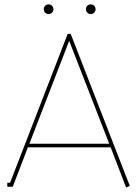

<svg xmlns="http://www.w3.org/2000/svg" viewBox="-20 -850 629 874"><path d="M288.1 -695.8H301.8L570.8 -3.9L554.2 3.9L483.9 -179.2H106.9L38.1 0H13.2V-18.1H25.9ZM294.9 -664.1 113.8 -195.8H477.1ZM377.4 -792.5Q371.1 -798.8 371.1 -808.1Q371.1 -817.4 377.4 -823.7Q383.8 -830.1 393.1 -830.1Q402.3 -830.1 408.7 -823.7Q415 -817.4 415 -808.1Q415 -798.8 408.7 -792.5Q402.3 -786.1 393.1 -786.1Q383.8 -786.1 377.4 -792.5ZM185.5 -792.5Q179.2 -798.8 179.2 -808.1Q179.2 -817.4 185.5 -823.7Q191.9 -830.1 201.2 -830.1Q210.4 -830.1 216.8 -823.7Q223.1 -817.4 223.1 -808.1Q223.1 -798.8 216.8 -792.5Q210.4 -786.1 201.2 -786.1Q191.9 -786.1 185.5 -792.5Z"/></svg>

Font: Rawengulk
Style: Light
Weight: 300
Version: Version 0.92